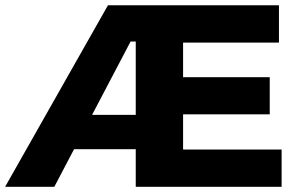

<svg xmlns="http://www.w3.org/2000/svg" viewBox="-25 -721 1151 741"><path d="M498.9 -700.6H1051.6V-556.7H681.6V-423.1H1016V-279.7H681.6V-143.9H1061.9V0H498.9ZM391.6 -700.6H766.6L771.6 -560.6H478.9L184.6 0H-5.3ZM209.1 -277.7H595.4L591.3 -145.1H205.4Z"/></svg>

Font: Alexandria
Style: Regular
Weight: 400
Designer: Mohamed Gaber
Foundry: Kief Type Foundry
Version: Version 5.100